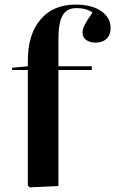

<svg xmlns="http://www.w3.org/2000/svg" viewBox="-20 -802 497 828"><path d="M108.9 5.9 100.1 -1V-500H32.2V-509.8L100.1 -516.1V-541Q100.1 -653.8 154.8 -718Q209.5 -782.2 306.2 -782.2Q375 -782.2 416 -754.4Q457 -726.6 457 -680.2Q457 -651.9 439.7 -635Q422.4 -618.2 393.1 -618.2Q366.7 -618.2 351.3 -629.9Q335.9 -641.6 335.9 -661.1Q335.9 -676.3 344.7 -693.8Q353.5 -711.4 378.9 -748Q350.6 -767.1 310.1 -767.1Q268.1 -767.1 250 -735.8Q231.9 -704.6 231.9 -631.8V-516.1H376V-500H231.9V0Z"/></svg>

Font: Display Semibold
Style: Regular
Weight: 600
Designer: Latin by Veronika Burian and Jose Scaglione. Greek by Irene Vlachou. Cyrillic by Vera Evstafieva.
Foundry: TypeTogether
Version: Version 3.002